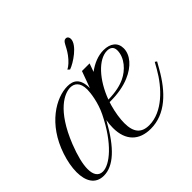

<svg xmlns="http://www.w3.org/2000/svg" viewBox="-209 -1049 1286 1286"><g transform="rotate(-45 434.0 -406.0)"><path d="M538.6 9.3C678.2 9.3 782.2 -94.7 861.8 -235.4L887.2 -280.3L874 -289.6L848.6 -244.6C784.7 -131.8 673.8 -15.1 548.3 -15.1C474.6 -15.1 439.5 -55.7 439.5 -143.1C439.5 -183.6 447.3 -236.3 462.4 -289.6C464.8 -296.9 466.8 -304.7 469.7 -312.5H479C546.9 -312.5 607.4 -323.2 658.2 -344.7C740.2 -378.9 791.5 -438.5 791.5 -500.5C791.5 -555.2 752 -587.9 686.5 -587.9C635.3 -587.9 583.5 -566.9 536.6 -531.7L558.1 -590.8H485.8L442.4 -472.2C442.4 -564 399.9 -587.9 344.7 -587.9C237.3 -587.9 78.1 -497.1 7.8 -285.2C-9.3 -234.4 -19 -182.6 -19 -137.2C-19 -53.2 14.2 9.3 94.2 9.3C185.5 9.3 274.4 -72.8 364.7 -235.4L369.1 -243.2C364.7 -219.2 362.8 -195.8 362.8 -174.3C362.8 -53.2 429.7 9.3 538.6 9.3ZM376.5 -289.6C284.7 -102.5 174.3 -15.1 109.4 -15.1C68.4 -15.1 47.9 -45.9 47.9 -99.6C47.9 -146.5 64 -211.9 94.7 -289.6C186.5 -520 297.9 -568.4 352.5 -568.4C388.2 -568.4 423.8 -547.4 423.8 -478C423.8 -446.8 413.1 -363.8 376.5 -289.6ZM700.7 -568.4C728.5 -568.4 751.5 -556.2 751.5 -521.5C751.5 -450.7 693.4 -389.2 633.8 -361.3C595.7 -343.3 546.4 -331.5 475.6 -330.1C525.9 -466.3 618.7 -568.4 700.7 -568.4ZM437 -654.3C481 -668.9 585.9 -737.8 585.9 -794.9C585.9 -809.6 578.6 -822.3 563 -822.3C535.2 -822.3 533.2 -784.7 494.1 -731.9C471.2 -700.7 443.4 -675.8 423.3 -666.5Z"/></g></svg>

Font: Petit Formal Script
Style: Regular
Weight: 400
Designer: Pablo Impallari, Brenda Gallo, Rodrigo Fuenzalida
Foundry: Pablo Impallari, Brenda Gallo, Rodrigo Fuenzalida
Version: Version 1.001